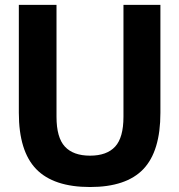

<svg xmlns="http://www.w3.org/2000/svg" viewBox="-20 -760 738 790"><path d="M350.5 9.5Q200.5 9.5 129 -64.2Q57.5 -138 57.5 -296V-740H212.5V-279.5Q212.5 -194 247 -156.8Q281.5 -119.5 350.5 -119.5Q419.5 -119.5 453.8 -156.8Q488 -194 488 -279.5V-740H640V-296Q640 -138 569.8 -64.2Q499.5 9.5 350.5 9.5Z"/></svg>

Font: Encode Sans SemiCondensed SemiCondensed
Style: Bold
Weight: 700
Width: 4
Designer: Multiple Designers
Foundry: Impallari Type
Version: Version 3.000; ttfautohint (v1.8.3) -l 8 -r 50 -G 200 -x 14 